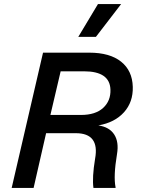

<svg xmlns="http://www.w3.org/2000/svg" viewBox="-20 -917 688 937"><path d="M458 -897H571L448 -737H362ZM37 0 190 -660H416Q516 -660 571 -616Q626 -572 628 -493Q630 -419 585 -369Q540 -319 460 -305Q514 -297 537.5 -260.5Q561 -224 551 -165Q533 -57 544 -3V0H436Q429 -51 444 -142Q467 -267 350 -267H205L144 0ZM226 -356H375Q446 -356 483.5 -390.5Q521 -425 519 -480Q516 -569 390 -569H276Z"/></svg>

Font: Elaine Sans Medium
Style: Italic
Weight: 500
Italic angle: -13°
Designer: Wei Huang
Foundry: Wei Huang
Version: Version 2.001;December 24, 2019;FontCreator 12.0.0.2547 64-b